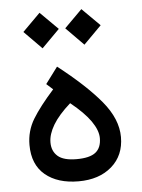

<svg xmlns="http://www.w3.org/2000/svg" viewBox="-50 -703 549 741"><g transform="rotate(-5 225.0 -332.5)"><path d="M180.2 -450.2Q286.6 -367.2 344.5 -297.6Q402.3 -228 402.3 -158.2Q402.3 -86.9 353.5 -44.4Q304.7 -2 225.1 -2Q144 -2 95.9 -42Q47.9 -82 47.9 -158.2Q47.9 -212.4 75.4 -257.8Q103 -303.2 157.7 -364.3L132.8 -386.7ZM218.3 -305.2Q172.4 -264.6 150.9 -228.5Q129.4 -192.4 129.4 -160.6Q129.4 -127 151.9 -107.4Q174.3 -87.9 224.6 -87.9Q275.4 -87.9 298.1 -105.7Q320.8 -123.5 320.8 -161.1Q320.8 -190.9 295.7 -227.1Q270.5 -263.2 218.3 -305.2ZM224.6 -594.7 293 -663.1 361.8 -594.7 293 -525.4ZM62.5 -594.7 130.9 -663.1 199.7 -594.7 130.9 -525.4Z"/></g></svg>

Font: Vazir WOL
Style: Regular-WOL
Weight: 400
Designer: Saber Rastikerdar
Foundry: Saber Rastikerdar
Version: Version 30.00;August 23, 2021;FontCreator 13.0.0.2683 64-bit